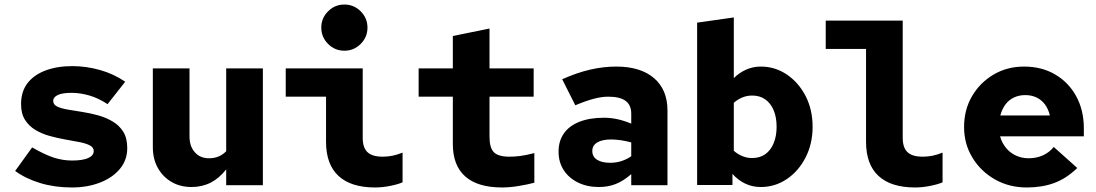

<svg xmlns="http://www.w3.org/2000/svg" viewBox="-20 -818 4840 848"><path d="M297 10Q222 10 157.5 -9.5Q93 -29 47 -63L122 -167Q179 -134 218.5 -121.5Q258 -109 298 -109Q345 -109 369.5 -120Q394 -131 394 -151Q394 -167 376.5 -176Q359 -185 330.5 -190.5Q302 -196 268 -202Q234 -208 199.5 -217.5Q165 -227 136.5 -244Q108 -261 90.5 -288.5Q73 -316 73 -358Q73 -413 101 -450Q129 -487 180.5 -506.5Q232 -526 300 -526Q360 -526 421 -509Q482 -492 533 -457L455 -358Q416 -384 375.5 -396Q335 -408 296 -408Q256 -408 235.5 -398.5Q215 -389 215 -372Q215 -356 232.5 -347.5Q250 -339 279.5 -334Q309 -329 344 -323.5Q379 -318 413.5 -308.5Q448 -299 477.5 -281.5Q507 -264 524.5 -236Q542 -208 542 -164Q542 -111 509.5 -72Q477 -33 421.5 -11.5Q366 10 297 10Z M826 8Q776 8 737.5 -14.5Q699 -37 677 -76.5Q655 -116 655 -168V-516H817V-215Q817 -172 840.5 -145.5Q864 -119 903 -119Q926 -119 944.5 -126.5Q963 -134 979 -150V-516H1141V0H979V-70Q919 8 826 8Z M1501 -594Q1459 -594 1429 -624Q1399 -654 1399 -696Q1399 -738 1429 -768Q1459 -798 1501 -798Q1543 -798 1573 -768Q1603 -738 1603 -696Q1603 -654 1573 -624Q1543 -594 1501 -594ZM1637 10Q1530 10 1475 -41Q1420 -92 1420 -192V-391H1242V-516H1582V-209Q1582 -166 1603 -146Q1624 -126 1670 -126Q1692 -126 1712.5 -130Q1733 -134 1758 -144V-13Q1742 -5 1706 2.5Q1670 10 1637 10Z M2198 10Q2090 10 2035 -38.5Q1980 -87 1980 -182V-391H1829V-516H1980V-659L2142 -692V-516H2337V-391H2142V-214Q2142 -165 2161.5 -145.5Q2181 -126 2230 -126Q2252 -126 2277 -129Q2302 -132 2340 -142V-11Q2310 -3 2270.5 3.5Q2231 10 2198 10Z M2625 8Q2573 8 2532.5 -12Q2492 -32 2469.5 -67Q2447 -102 2447 -148Q2447 -196 2471 -229.5Q2495 -263 2540 -280.5Q2585 -298 2648 -298Q2676 -298 2705 -292Q2734 -286 2768 -272V-316Q2768 -354 2743 -372.5Q2718 -391 2666 -391Q2637 -391 2601.5 -381.5Q2566 -372 2521 -353L2463 -468Q2528 -497 2586.5 -510.5Q2645 -524 2702 -524Q2809 -524 2868.5 -473Q2928 -422 2928 -330V0H2768V-49Q2734 -19 2700 -5.5Q2666 8 2625 8ZM2596 -151Q2596 -126 2617 -112.5Q2638 -99 2675 -99Q2701 -99 2724.5 -106.5Q2748 -114 2768 -128V-189Q2746 -195 2723.5 -198.5Q2701 -202 2679 -202Q2640 -202 2618 -189Q2596 -176 2596 -151Z M3059 -1V-718L3221 -741V-473Q3245 -497 3275.5 -510.5Q3306 -524 3340 -524Q3403 -524 3455 -489Q3507 -454 3538 -394Q3569 -334 3569 -258Q3569 -183 3538 -122.5Q3507 -62 3455 -27Q3403 8 3340 8Q3303 8 3271.5 -7Q3240 -22 3215 -50V-1ZM3302 -120Q3336 -120 3360 -137Q3384 -154 3397 -185.5Q3410 -217 3410 -258Q3410 -300 3397 -331Q3384 -362 3360 -379Q3336 -396 3302 -396Q3279 -396 3258.5 -387.5Q3238 -379 3221 -364V-152Q3238 -137 3258.5 -128.5Q3279 -120 3302 -120Z M4022 10Q3915 10 3860 -41Q3805 -92 3805 -192V-602H3627V-727H3967V-209Q3967 -166 3988 -146Q4009 -126 4055 -126Q4077 -126 4097.5 -130Q4118 -134 4143 -144V-13Q4127 -5 4091 2.5Q4055 10 4022 10Z M4515 10Q4437 10 4374.5 -25.5Q4312 -61 4275 -121.5Q4238 -182 4238 -257Q4238 -333 4273 -393Q4308 -453 4368 -488.5Q4428 -524 4503 -524Q4581 -524 4640.5 -489Q4700 -454 4733.5 -392.5Q4767 -331 4767 -251V-216H4397Q4405 -187 4423 -165Q4441 -143 4467 -131Q4493 -119 4523 -119Q4558 -119 4586.5 -132Q4615 -145 4634 -169L4738 -76Q4689 -29 4635.5 -9.5Q4582 10 4515 10ZM4398 -308H4617Q4610 -337 4595 -357Q4580 -377 4558 -387.5Q4536 -398 4508 -398Q4481 -398 4458.5 -387.5Q4436 -377 4421 -357Q4406 -337 4398 -308Z"/></svg>

Font: Red Hat Mono VF Light
Style: Regular
Weight: 300
Monospace: yes
Designer: Pentagram, MCKL
Foundry: Pentagram, MCKL
Version: Version 1.023